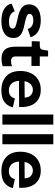

<svg xmlns="http://www.w3.org/2000/svg" viewBox="944 -1698 769 2696"><g transform="rotate(90 1328.0 -350.5)"><path d="M276 14Q170 14 106.5 -25Q43 -64 31 -129L140 -174Q147 -142 183.5 -117Q220 -92 286 -92Q331 -92 356.5 -105.5Q382 -119 382 -144Q382 -172 350.5 -184.5Q319 -197 261 -209Q225 -216 186.5 -226.5Q148 -237 115 -255Q82 -273 62 -302.5Q42 -332 42 -378Q42 -450 99.5 -494.5Q157 -539 265 -539Q362 -539 423.5 -500.5Q485 -462 503 -395L386 -356Q379 -392 347.5 -413Q316 -434 266 -434Q223 -434 199 -419.5Q175 -405 175 -382Q175 -354 209.5 -341Q244 -328 300 -316Q340 -308 378 -298Q416 -288 447 -271Q478 -254 496 -225.5Q514 -197 514 -153Q514 -74 452 -30Q390 14 276 14Z M807 12Q718 12 677 -35Q636 -82 636 -183V-412H559L562 -525H615Q646 -525 660.5 -533.5Q675 -542 679 -566L692 -642H773V-525H906V-408H773V-189Q773 -153 790 -137Q807 -121 842 -121Q861 -121 879 -125Q897 -129 910 -138V-4Q879 6 853 9Q827 12 807 12Z M1251 14Q1122 14 1049.5 -55.5Q977 -125 977 -253Q977 -337 1008.5 -401.5Q1040 -466 1099 -502.5Q1158 -539 1241 -539Q1360 -539 1425.5 -460.5Q1491 -382 1483 -235L1115 -233Q1121 -160 1157.5 -125.5Q1194 -91 1251 -91Q1288 -91 1310.5 -103.5Q1333 -116 1345 -135.5Q1357 -155 1363 -175L1488 -147Q1471 -74 1414 -30Q1357 14 1251 14ZM1242 -428Q1196 -428 1163.5 -397.5Q1131 -367 1120 -311L1351 -313Q1348 -373 1316 -400.5Q1284 -428 1242 -428Z M1589 0V-715H1730V0Z M1865 0V-715H2006V0Z M2385 14Q2256 14 2183.5 -55.5Q2111 -125 2111 -253Q2111 -337 2142.5 -401.5Q2174 -466 2233 -502.5Q2292 -539 2375 -539Q2494 -539 2559.5 -460.5Q2625 -382 2617 -235L2249 -233Q2255 -160 2291.5 -125.5Q2328 -91 2385 -91Q2422 -91 2444.5 -103.5Q2467 -116 2479 -135.5Q2491 -155 2497 -175L2622 -147Q2605 -74 2548 -30Q2491 14 2385 14ZM2376 -428Q2330 -428 2297.5 -397.5Q2265 -367 2254 -311L2485 -313Q2482 -373 2450 -400.5Q2418 -428 2376 -428Z"/></g></svg>

Font: Bricolage Grotesque 12pt Bricolage Grotesque 10pt Regular
Style: Bold
Weight: 700
Designer: Mathieu Triay
Foundry: Atelier Triay
Version: Version 1.001; ttfautohint (v1.8.4.7-5d5b);gftools[0.9.33.de